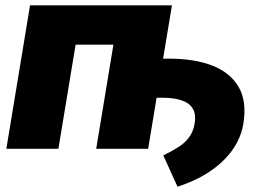

<svg xmlns="http://www.w3.org/2000/svg" viewBox="-20 -561 995 724"><path d="M649.4 143.1 595.7 24.9Q627 9.8 651.1 -5.4Q675.3 -20.5 691.4 -41Q707.5 -61.5 713.4 -92.3Q720.2 -128.4 707.5 -150.4Q694.8 -172.4 665.5 -182.4Q636.2 -192.4 593.8 -192.4H514.2L538.6 -339.8H618.2Q713.4 -339.8 781 -313.5Q848.6 -287.1 880.1 -232.7Q911.6 -178.2 897.5 -93.8Q891.6 -57.1 873.3 -22.7Q855 11.7 824.2 42.5Q793.5 73.2 750 98.9Q706.5 124.5 649.4 143.1ZM628.4 -541 538.6 0H342.8L407.7 -392.6H265.1L200.2 0H3.9L93.3 -541Z"/></svg>

Font: Inter 17pt Black
Style: Italic
Weight: 900
Italic angle: -9.3988°
Version: Version 4.001;git-66647c0bb